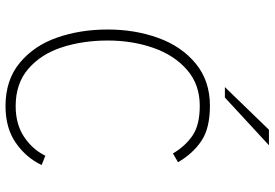

<svg xmlns="http://www.w3.org/2000/svg" viewBox="-166 -794 973 680"><g transform="rotate(90 320.0 -454.5)"><path d="M85 -350Q85 -447 115 -529.5Q145 -612 206 -662Q267 -712 355 -712Q435 -712 480 -681.5Q525 -651 555 -599L524 -581Q498 -625 460.5 -650.5Q423 -676 355 -676Q280 -676 228 -631Q176 -586 150 -511.5Q124 -437 124 -350Q124 -262 148 -188Q172 -114 224 -69Q276 -24 356 -24Q421 -24 465.5 -54Q510 -84 532 -129L565 -116Q539 -61 486.5 -24.5Q434 12 356 12Q264 12 203 -38.5Q142 -89 113.5 -171Q85 -253 85 -350ZM440 -921H495L326 -765H289Z"/></g></svg>

Font: Overpass Thin
Style: Regular
Weight: 100
Designer: Delve Withrington, Thomas Jockin
Foundry: Delve Fonts
Version: Version 3.000;DELV;Overpass